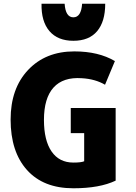

<svg xmlns="http://www.w3.org/2000/svg" viewBox="-20 -989 729 1031"><path d="M601 -19Q515 22 374 22Q213 22 125 -76Q37 -174 37 -347Q37 -514 131 -613.5Q225 -713 379 -713Q509 -713 597 -661L544 -534Q491 -565 419 -569Q319 -576 267.5 -519Q216 -462 216 -345Q216 -235 257 -175.5Q298 -116 374 -116Q416 -116 432 -123V-274H360V-409H601ZM203 -969H327Q332 -896 374 -896Q416 -896 421 -969H545Q545 -873 501.5 -821.5Q458 -770 374 -770Q290 -770 245.5 -822Q201 -874 203 -969Z"/></svg>

Font: Repo
Style: ExtraBold
Weight: 800
Designer: Stefan Peev
Foundry: Context Ltd
Version: Version 001.000